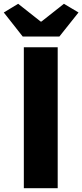

<svg xmlns="http://www.w3.org/2000/svg" viewBox="-40 -995 435 1015"><path d="M86 0H265V-745H86ZM80 -802H274L375 -929L298 -975L179 -881H175L56 -975L-20 -929Z"/></svg>

Font: Noto Sans CJK HK Black
Style: Regular
Weight: 900
Designer: Ryoko NISHIZUKA 西塚涼子 (kana, bopomofo & ideographs); Paul D. Hunt (Latin, Greek & Cyrillic); Sandoll Communications 산돌커뮤니
Foundry: Adobe
Version: Version 2.004;hotconv 1.0.118;makeotfexe 2.5.65603